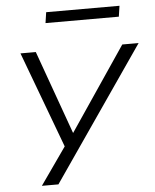

<svg xmlns="http://www.w3.org/2000/svg" viewBox="-58 -732 773 960"><g transform="rotate(-5 328.5 -251.5)"><path d="M113 180 252 -18 256 26 64 -489H141L296 -57H283L575 -489H657L196 180ZM202 -629 210 -683H578L570 -629Z"/></g></svg>

Font: Nunito Sans 10pt Expanded Light
Style: Italic
Weight: 300
Width: 7
Italic angle: -9°
Designer: Vernon Adams
Foundry: Vernon Adams
Version: Version 3.101;gftools[0.9.27]